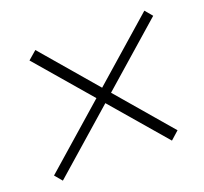

<svg xmlns="http://www.w3.org/2000/svg" viewBox="-83 -627 650 613"><g transform="rotate(-20 242.0 -320.0)"><path d="M12 -134 463 -530 484 -505 33 -109ZM93 -531 432 -135 404 -110 64 -506Z"/></g></svg>

Font: Brygada 1918 Medium
Style: Italic
Weight: 500
Italic angle: -8°
Designer: Mateusz Machalski | Borys Kosmynka | Przemek Hoffer
Foundry: NIEPODLEGLA 2018
Version: Version 3.006